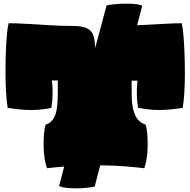

<svg xmlns="http://www.w3.org/2000/svg" viewBox="-20 -903 1039 1050"><path d="M974 -776Q979 -754 983 -710.5Q987 -667 989 -612.5Q991 -558 991 -501.5Q991 -445 988 -395.5Q985 -346 979 -313Q927 -305 889 -302.5Q851 -300 815.5 -302.5Q780 -305 735 -313Q723 -386 732 -462H700V-391Q700 -332 710.5 -297Q721 -262 738 -245Q755 -228 776 -222Q783 -201 785.5 -169Q788 -137 787.5 -102.5Q787 -68 782 -36Q777 -4 769 17Q728 12 668 7Q608 2 528 1L498 117Q456 127 393 127Q365 127 341 124Q317 121 303 115L331 8Q277 12 237 17Q229 -4 224 -36Q219 -68 218.5 -102.5Q218 -137 220.5 -169Q223 -201 230 -222Q262 -230 279 -266.5Q296 -303 296 -391V-463H264Q273 -387 261 -313Q222 -305 187 -302.5Q152 -300 113 -302.5Q74 -305 22 -313Q16 -348 13 -399.5Q10 -451 10 -508.5Q10 -566 12 -620Q14 -674 18 -715.5Q22 -757 27 -776Q67 -776 127 -772.5Q187 -769 253.5 -765Q320 -761 378 -761Q431 -761 457 -747.5Q483 -734 491.5 -707Q500 -680 500 -639L563 -874Q583 -878 613 -880.5Q643 -883 673 -883Q699 -883 722 -880.5Q745 -878 758 -872L730 -765Q817 -769 876 -772.5Q935 -776 974 -776Z"/></svg>

Font: Oi
Style: Regular
Weight: 400
Designer: Kostas Bartsokas, Mohamad Dakak
Foundry: Foundry5
Version: Version 4.000